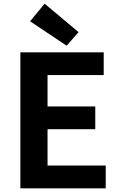

<svg xmlns="http://www.w3.org/2000/svg" viewBox="-20 -1026 655 1046"><path d="M91 0H556V-124H239V-322H499V-446H239V-617H545V-741H91ZM343 -777 408 -851 223 -1006 144 -910Z"/></svg>

Font: Source Han Sans JP
Style: Bold
Weight: 700
Designer: Ryoko NISHIZUKA 西塚涼子 (kana, bopomofo & ideographs); Paul D. Hunt (Latin, Greek & Cyrillic); Sandoll Communications 산돌커뮤니
Foundry: Adobe
Version: Version 2.002;hotconv 1.0.116;makeotfexe 2.5.65601